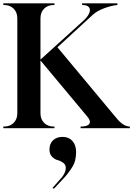

<svg xmlns="http://www.w3.org/2000/svg" viewBox="-20 -770 800 1153"><path d="M0 0V-10H4Q40 -10 62 -32Q84 -54 84 -90V-660Q84 -696 62 -718Q40 -740 4 -740H0V-750H307V-740H303Q267 -740 245 -718Q223 -696 223 -660V-412L479 -644Q506 -668 515.5 -690.5Q525 -713 514.5 -726.5Q504 -740 474 -740H473V-750H685V-740Q651 -737 607 -721Q563 -705 537 -681L325 -486L680 -60Q721 -10 760 -10V0H464V-10Q506 -10 516.5 -26.5Q527 -43 505 -69L223 -407V-90Q223 -54 245 -32Q267 -10 303 -10H307V0ZM304 363 295 359Q305 347 324 326Q343 305 351.5 295Q360 285 367.5 269.5Q375 254 375 238Q375 219 359.5 207.5Q344 196 326 191.5Q308 187 292.5 171Q277 155 277 128Q277 93 298.5 72.5Q320 52 356 52Q393 52 415 76.5Q437 101 437 143Q437 171 431 194Q425 217 409 241Q393 265 382 278.5Q371 292 343.5 321Q316 350 304 363Z"/></svg>

Font: Gloock
Style: Regular
Weight: 400
Designer: Duarte Pinto
Foundry: Duarte Pinto
Version: Version 1.000